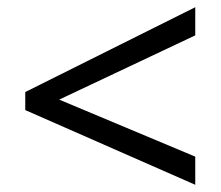

<svg xmlns="http://www.w3.org/2000/svg" viewBox="-20 -711 612 532"><path d="M521 -199 50 -406V-456L521 -691V-613L144 -435L521 -277Z"/></svg>

Font: Noto Sans Kannada UI
Style: Regular
Weight: 400
Designer: Jelle Bosma - Monotype Design Team
Foundry: Monotype Imaging Inc.
Version: Version 2.005; ttfautohint (v1.8.4.7-5d5b)